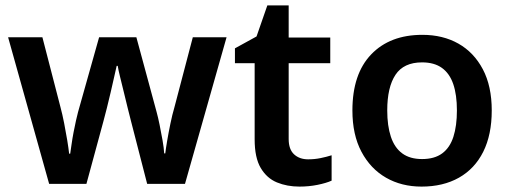

<svg xmlns="http://www.w3.org/2000/svg" viewBox="-20 -681 1890 711"><path d="M465 -233Q460 -252 453 -280.5Q446 -309 438.5 -340Q431 -371 424.5 -397Q418 -423 416 -437H412Q409 -423 403 -397Q397 -371 390 -340Q383 -309 375.5 -280Q368 -251 363 -232L300 0H162L10 -543H137L204 -284Q211 -258 217.5 -225Q224 -192 229 -161.5Q234 -131 236 -112H240Q242 -125 245 -146.5Q248 -168 252.5 -191.5Q257 -215 261.5 -235Q266 -255 269 -266L347 -543H485L560 -266Q565 -248 571 -219Q577 -190 582 -161Q587 -132 588 -113H592Q594 -130 599 -159.5Q604 -189 611 -223Q618 -257 626 -284L694 -543H819L665 0H525Z M1121 -91Q1145 -91 1167 -95.5Q1189 -100 1208 -106V-12Q1188 -3 1156 3.5Q1124 10 1089 10Q1043 10 1005.5 -5.5Q968 -21 945.5 -59Q923 -97 923 -165V-447H850V-502L930 -546L970 -661H1049V-542H1203V-447H1049V-166Q1049 -128 1069 -109.5Q1089 -91 1121 -91Z M1801 -272Q1801 -182 1769.5 -119Q1738 -56 1679.5 -23Q1621 10 1541 10Q1467 10 1409.5 -23Q1352 -56 1318.5 -119Q1285 -182 1285 -272Q1285 -407 1354.5 -479.5Q1424 -552 1544 -552Q1620 -552 1677.5 -519.5Q1735 -487 1768 -424.5Q1801 -362 1801 -272ZM1414 -272Q1414 -215 1427.5 -174.5Q1441 -134 1469.5 -113Q1498 -92 1543 -92Q1589 -92 1617.5 -113Q1646 -134 1659 -174.5Q1672 -215 1672 -272Q1672 -330 1658.5 -369.5Q1645 -409 1616.5 -429.5Q1588 -450 1543 -450Q1475 -450 1444.5 -404Q1414 -358 1414 -272Z"/></svg>

Font: Noto Sans Cham SemiBold
Style: Regular
Weight: 600
Version: Version 2.002